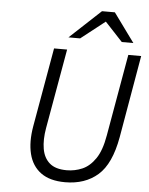

<svg xmlns="http://www.w3.org/2000/svg" viewBox="-61 -971 800 1033"><g transform="rotate(5 339.0 -455.0)"><path d="M329.5 12Q247 12 198.5 -23.5Q150 -59 134 -123.2Q118 -187.5 133 -273.5L208 -700H278.5L202.5 -269Q191.5 -206 199.8 -157.2Q208 -108.5 239.8 -80.8Q271.5 -53 332.5 -53Q376.5 -53 416.5 -70.2Q456.5 -87.5 487 -132Q517.5 -176.5 531.5 -258.5L609 -700H678.5L601.5 -255.5Q575.5 -109 506.2 -48.5Q437 12 329.5 12ZM280 -766 447.5 -922H517L630.5 -766H568L473 -868L343 -766Z"/></g></svg>

Font: Overpass Light
Style: Italic
Weight: 300
Italic angle: -10°
Designer: Delve Withrington, Dave Bailey, Thomas Jockin
Foundry: Delve Fonts LLC
Version: Version 4.000; ttfautohint (v1.8.3)